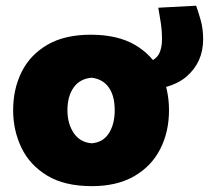

<svg xmlns="http://www.w3.org/2000/svg" viewBox="-20 -637 732 672"><path d="M301.5 14.5Q205.5 14.5 144.5 -22.8Q83.5 -60 54.8 -120.5Q26 -181 26 -251Q26 -326 56 -385.8Q86 -445.5 146.2 -480.5Q206.5 -515.5 297.5 -515.5Q391 -515.5 451.8 -480.2Q512.5 -445 542 -385Q571.5 -325 571.5 -251Q571.5 -175 540.5 -114.8Q509.5 -54.5 449.2 -20Q389 14.5 301.5 14.5ZM301 -135.5Q340.5 -138.5 361 -170.5Q381.5 -202.5 381.5 -251Q381.5 -301 361 -330.5Q340.5 -360 301 -365Q259.5 -361.5 237.8 -330.8Q216 -300 216 -251Q216 -204 238.2 -171.2Q260.5 -138.5 301 -135.5ZM446 -319 426.5 -410.5Q477.5 -410.5 503.2 -421Q529 -431.5 538 -451.5Q547 -471.5 547 -499.5Q547 -529 542.8 -557Q538.5 -585 534 -610L666.5 -617Q673 -599 682 -568Q691 -537 691 -499.5Q691 -419.5 633 -369.2Q575 -319 446 -319Z"/></svg>

Font: Commissioner Flair ExtraBold
Style: Regular
Weight: 800
Designer: Kostas Bartsokas
Foundry: Kostas Bartsokas
Version: Version 1.000; ttfautohint (v1.8.3)